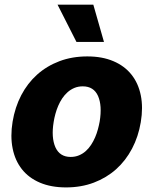

<svg xmlns="http://www.w3.org/2000/svg" viewBox="-20 -795 659 825"><path d="M34.1 -272Q44.4 -334.2 71.2 -385.7Q98 -437.1 139.4 -474.3Q180.8 -511.4 235.3 -532Q289.8 -552.6 355.1 -552.6Q419.4 -552.6 467.3 -532.1Q515.3 -511.7 544.9 -474.4Q574.6 -437.1 585 -385.1Q595.5 -333.1 584.9 -269.9Q574.6 -208.1 547.4 -156.4Q520.2 -104.8 478.9 -67.8Q437.5 -30.9 383.2 -10.3Q328.8 10.3 263.8 10.3Q199.6 10.3 151.6 -10.1Q103.7 -30.5 74.2 -67.8Q44.7 -105.1 34.3 -157.1Q23.8 -209.2 34.1 -272ZM218 -162.3Q236.9 -120.7 283.4 -120.7Q303.3 -120.7 319.4 -127.5Q335.6 -134.2 348.5 -145.8Q361.5 -157.3 371.4 -172.6Q381.4 -187.9 388.7 -204.9Q396 -221.9 400.7 -239.5Q405.5 -257.1 408.4 -273.4Q419.4 -341.3 401.3 -382.5Q382.8 -424 335.6 -424Q316.1 -424 299.9 -417.3Q283.7 -410.5 270.6 -399Q257.5 -387.4 247.3 -372.2Q237.2 -356.9 229.9 -339.8Q222.7 -322.8 217.9 -305Q213.1 -287.3 210.6 -271Q199.6 -204.5 218 -162.3ZM227.3 -774.9H381L426.8 -614.7H308.6Z"/></svg>

Font: Inter P Extra Bold
Style: Italic
Weight: 800
Italic angle: 9.39999°
Designer: Rasmus Andersson
Foundry: rsms
Version: Version 3.018;git-588b23468